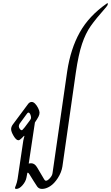

<svg xmlns="http://www.w3.org/2000/svg" viewBox="-20 -1213 718 1243"><path d="M77 4Q77 1 83.5 -15Q90 -31 94 -55L131 -304L138 -332L136 -334L122 -320Q116 -314 110 -309.5Q104 -305 99 -305Q85 -305 68.5 -332.5Q52 -360 52 -377Q52 -392 63 -407L159 -536Q170 -553 185 -553Q196 -553 207 -542Q218 -531 227 -513Q236 -495 236 -484Q236 -471 229 -457.5Q222 -444 206 -420L166 -154Q174 -156 182 -156Q205 -156 221 -128L260 -62Q262 -59 266.5 -51Q271 -43 278 -43Q288 -43 303 -59.5Q318 -76 320 -92L415 -751Q437 -897 496.5 -1003.5Q556 -1110 671 -1190Q678 -1196 678 -1188Q678 -1179 668 -1168Q600 -1091 567 -1044Q534 -997 511 -928.5Q488 -860 471 -744L384 -135Q378 -97 354.5 -60.5Q331 -24 304 -7Q277 10 252 10Q232 10 221 -5Q218 -9 197 -42L171 -84Q164 -95 161 -95Q158 -95 157 -93Q156 -91 156 -88L151 -62Q146 -37 125.5 -13.5Q105 10 86 10Q77 10 77 4ZM126 -373Q139 -386 155 -409L170 -429Q181 -442 181 -451Q181 -462 176 -473Q171 -484 165 -484Q158 -484 153 -475L112 -419Q102 -407 102 -394Q103 -385 109 -377.5Q115 -370 120 -370Q124 -370 126 -373Z"/></svg>

Font: Charm
Style: Regular
Weight: 400
Designer: Katatrad Aksorn Co.,Ltd.
Foundry: Cadson Demak Co.,Ltd.
Version: Version 1.001